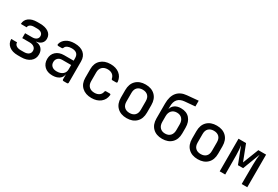

<svg xmlns="http://www.w3.org/2000/svg" viewBox="67 -1767 4067 2804"><g transform="rotate(30 2100.0 -365.0)"><path d="M265 7Q173 7 119 -36Q65 -79 65 -152H163Q163 -119 190.5 -99Q218 -79 265 -79H321Q370 -79 398.5 -100.5Q427 -122 427 -160Q427 -198 398.5 -220.5Q370 -243 321 -243H198V-326H317Q362 -326 388 -346Q414 -366 414 -400Q414 -434 388 -453.5Q362 -473 317 -473H270Q227 -473 201.5 -456.5Q176 -440 175 -412H77Q78 -479 130 -518Q182 -557 270 -557H317Q408 -557 462 -519.5Q516 -482 516 -414Q516 -367 484 -336Q452 -305 401 -301V-297Q462 -293 496 -255.5Q530 -218 530 -158Q530 -83 473.5 -38Q417 7 321 7Z M849 10Q764 10 714.5 -37.5Q665 -85 665 -162Q665 -239 716.5 -286Q768 -333 852 -333H1013V-375Q1013 -476 901 -476Q858 -476 829.5 -462.5Q801 -449 792 -425Q786 -406 769 -406H713Q703 -406 697 -412Q691 -418 693 -428Q706 -486 760.5 -523Q815 -560 901 -560Q1002 -560 1057 -512Q1112 -464 1112 -377V-21Q1112 0 1091 0H1036Q1015 0 1015 -21V-101H1013Q1006 -50 962.5 -20Q919 10 849 10ZM875 -73Q938 -73 975.5 -103.5Q1013 -134 1013 -187V-260H861Q818 -260 791.5 -234.5Q765 -209 765 -167Q765 -124 794 -98.5Q823 -73 875 -73Z M1508 10Q1407 10 1346 -46.5Q1285 -103 1285 -202V-349Q1285 -447 1346 -503.5Q1407 -560 1508 -560Q1599 -560 1657.5 -514.5Q1716 -469 1725 -389Q1729 -368 1706 -368H1648Q1630 -368 1627 -387Q1618 -428 1587 -450.5Q1556 -473 1508 -473Q1451 -473 1417.5 -440.5Q1384 -408 1384 -349V-202Q1384 -142 1417.5 -110Q1451 -78 1508 -78Q1556 -78 1587.5 -100Q1619 -122 1627 -163Q1630 -182 1648 -182H1706Q1728 -182 1726 -163Q1717 -83 1658.5 -36.5Q1600 10 1508 10Z M2100 8Q1999 8 1939.5 -50Q1880 -108 1880 -212V-338Q1880 -442 1939.5 -500Q1999 -558 2100 -558Q2201 -558 2260.5 -500Q2320 -442 2320 -338V-212Q2320 -108 2260.5 -50Q2201 8 2100 8ZM2100 -79Q2156 -79 2188.5 -110.5Q2221 -142 2221 -203V-347Q2221 -408 2188.5 -439.5Q2156 -471 2100 -471Q2044 -471 2011.5 -439.5Q1979 -408 1979 -347V-203Q1979 -142 2011.5 -110.5Q2044 -79 2100 -79Z M2700 10Q2599 10 2540.5 -48Q2482 -106 2482 -206V-458Q2482 -579 2537 -646.5Q2592 -714 2699 -723L2887 -740V-643L2714 -628Q2565 -615 2565 -458V-411Q2577 -460 2617.5 -488Q2658 -516 2720 -516Q2815 -516 2866.5 -458Q2918 -400 2918 -303V-206Q2918 -106 2859.5 -48Q2801 10 2700 10ZM2700 -78Q2756 -78 2787.5 -112Q2819 -146 2819 -206V-303Q2819 -362 2787.5 -396.5Q2756 -431 2700 -431Q2645 -431 2613 -396.5Q2581 -362 2581 -303V-206Q2581 -146 2613 -112Q2645 -78 2700 -78Z M3300 8Q3199 8 3139.5 -50Q3080 -108 3080 -212V-338Q3080 -442 3139.5 -500Q3199 -558 3300 -558Q3401 -558 3460.5 -500Q3520 -442 3520 -338V-212Q3520 -108 3460.5 -50Q3401 8 3300 8ZM3300 -79Q3356 -79 3388.5 -110.5Q3421 -142 3421 -203V-347Q3421 -408 3388.5 -439.5Q3356 -471 3300 -471Q3244 -471 3211.5 -439.5Q3179 -408 3179 -347V-203Q3179 -142 3211.5 -110.5Q3244 -79 3300 -79Z M3668 0V-550H3795L3898 -283L4002 -550H4133V0H4039V-87Q4039 -218 4040.5 -325.5Q4042 -433 4052 -502L3941 -211H3854L3748 -486Q3758 -424 3759.5 -325Q3761 -226 3761 -87V0Z"/></g></svg>

Font: Pitagon Sans Mono Medium
Style: Regular
Weight: 500
Monospace: yes
Designer: Travis Tran
Foundry: Pitagon
Version: Version 1.001; ttfautohint (v1.8.4.7-5d5b);gftools[0.9.26]